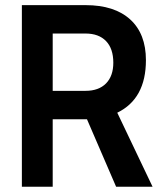

<svg xmlns="http://www.w3.org/2000/svg" viewBox="-20 -713 626 733"><path d="M63.5 0V-693.4H306.6Q417 -693.4 477.1 -638.7Q537.1 -584 537.1 -483.4Q537.1 -335.9 427.7 -282.7L562.5 0H423.3L312 -257.8Q309.6 -257.8 306.6 -257.8H181.2V0ZM181.2 -366.2H306.6Q356.9 -366.2 384.8 -394.5Q412.6 -422.9 412.6 -473.6Q412.6 -527.3 384.8 -556.2Q356.9 -585 306.6 -585H181.2Z"/></svg>

Font: CaskaydiaCove NF SemiBold
Style: Regular
Weight: 600
Designer: Aaron Bell
Foundry: Saja Typeworks
Version: Version 2111.001; VTT 6.35;Nerd Fonts 3.2.1